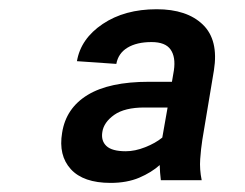

<svg xmlns="http://www.w3.org/2000/svg" viewBox="-20 -742 540 424"><path d="M332.7 -377.5Q314.6 -361.2 287.5 -349.6Q260.3 -338.1 224.1 -338.1Q164.1 -338.1 136.4 -368.4Q108.7 -398.8 117.2 -448.9Q125.7 -503.2 173.5 -532.3Q221.2 -561.4 308.9 -561.4H359.7L364 -586.6Q368.3 -616.1 356.7 -632.6Q345.2 -649.1 314.6 -649.1Q282 -649.1 261.5 -636.7Q241.1 -624.3 236.9 -600.9L149.9 -606.9Q158.4 -656.6 206.9 -689.1Q255.3 -721.6 326 -721.6Q392.8 -721.6 427.9 -687.7Q463.1 -653.8 452.4 -586.6L426.8 -433.2Q423.7 -413.4 422.1 -390.6Q420.5 -367.9 425.4 -344.1H335.2Q333.1 -360.8 332.7 -377.5ZM350.1 -504.6H299Q255.3 -504.6 232.2 -488.3Q209.2 -471.9 206 -450.6Q202.8 -431.1 215 -419.6Q227.3 -408 257.8 -408Q278.1 -408 300.6 -416.9Q323.2 -425.8 338.4 -438.2Z"/></svg>

Font: Inter UI Extra Bold
Style: Italic
Weight: 800
Italic angle: 9.39999°
Designer: Rasmus Andersson
Foundry: rsms
Version: 3.2;8d6f07862